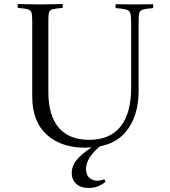

<svg xmlns="http://www.w3.org/2000/svg" viewBox="-20 -721 843 953"><path d="M68 -701Q90 -701 124 -700Q158 -699 179 -699Q200 -699 234.5 -700Q269 -701 291 -701Q292 -692 291 -682Q258 -679 243 -675.5Q228 -672 224 -661Q220 -650 220 -624V-265Q220 -148 271.5 -87.5Q323 -27 422 -27Q526 -27 578.5 -93Q631 -159 631 -286V-607Q631 -641 627 -655Q623 -669 607 -673.5Q591 -678 554 -681Q553 -691 554 -700Q574 -700 602.5 -699.5Q631 -699 648 -699Q666 -699 693 -699.5Q720 -700 740 -700Q741 -691 740 -681Q706 -678 691 -674Q676 -670 672 -658Q668 -646 668 -616V-271Q668 -142 603 -65Q538 12 402 12Q283 12 211.5 -53Q140 -118 140 -243V-615Q140 -645 136.5 -658Q133 -671 118 -675Q103 -679 68 -682Q67 -691 68 -701ZM464 -6H490Q407 57 407 118Q407 148 424 162Q441 176 462 176Q472 176 481.5 173.5Q491 171 498 169Q502 175 503 182Q466 212 420 212Q380 212 358 191Q336 170 336 138Q336 98 369.5 62.5Q403 27 464 -6Z"/></svg>

Font: Castoro Titling
Style: Regular
Weight: 400
Version: Version 2.04